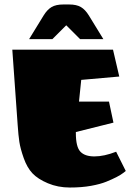

<svg xmlns="http://www.w3.org/2000/svg" viewBox="-20 -828 597 858"><path d="M59 -269 35 -606H485L513 -486L343 -471L333 -374H467L487 -280L319 -238V-233Q319 -172 339 -150.5Q359 -129 402 -129Q445 -129 499 -150L542 -64L532 -56Q509 -38 455 -16Q428 -5 386.5 2.5Q345 10 292 10Q239 10 194 -9Q149 -28 125 -53.5Q101 -79 86 -121.5Q71 -164 66.5 -194Q62 -224 59 -269ZM263 -808H289Q322 -808 341.5 -796.5Q361 -785 377 -759L442 -653H338L276 -715L214 -653H110L175 -759Q191 -785 210.5 -796.5Q230 -808 263 -808Z"/></svg>

Font: Wendy One
Style: Regular
Weight: 400
Designer: Alejandro Inler
Foundry: Alejandro Inler
Version: 1.001